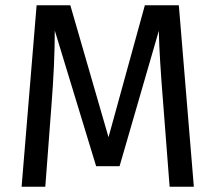

<svg xmlns="http://www.w3.org/2000/svg" viewBox="-20 -709 818 729"><path d="M716 0H624L600 -311Q585 -494 583 -592L434 -78H345L188 -593Q188 -468 175 -304L152 0H62L119 -689H247L392 -188L530 -689H659Z"/></svg>

Font: Statis Sans
Style: Regular
Weight: 400
Designer: bBox Type GmbH
Foundry: bBox Type GmbH
Version: Version 1.000